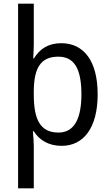

<svg xmlns="http://www.w3.org/2000/svg" viewBox="-20 -780 599 1040"><path d="M509 -269C509 -451 433 -546 312 -546C240 -546 195 -514 164 -464H160C161 -485 163 -517 163 -539V-760H78V240H163V10C163 -11 160 -50 158 -69H163C192 -23 241 10 314 10C433 10 509 -88 509 -269ZM421 -269C421 -144 386 -62 297 -62C198 -62 163 -132 163 -268V-287C164 -413 201 -473 296 -473C382 -473 421 -408 421 -269Z"/></svg>

Font: Noto Sans Gurmukhi SemiCondensed
Style: Regular
Weight: 400
Width: 4
Designer: Jelle Bosma - Monotype Design Team
Foundry: Monotype Imaging Inc.
Version: Version 2.004